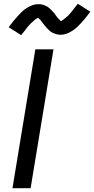

<svg xmlns="http://www.w3.org/2000/svg" viewBox="-20 -996 498 1016"><path d="M46 0 167 -735H263L142 0ZM92 -810 26 -852Q39 -870 51 -884.5Q63 -899 74 -911Q85 -923 95.5 -933.5Q106 -944 121 -953.5Q136 -963 151.5 -968.5Q167 -974 183 -974Q188 -974 193 -973.5Q198 -973 203 -972Q208 -971 212.5 -969Q217 -967 222 -965Q227 -963 231 -960.5Q235 -958 238.5 -955Q242 -952 246 -948.5Q250 -945 253 -941.5Q256 -938 259.5 -934.5Q263 -931 266 -927.5Q269 -924 271 -921Q273 -918 276.5 -913Q280 -908 283.5 -903.5Q287 -899 290 -896Q293 -893 297 -890Q301 -887 300 -884Q301 -884 305.5 -886Q310 -888 313 -890.5Q316 -893 320.5 -896.5Q325 -900 327 -901.5Q329 -903 331 -905Q333 -907 335.5 -909Q338 -911 340.5 -913.5Q343 -916 345.5 -918.5Q348 -921 350.5 -924Q353 -927 355.5 -930Q358 -933 361 -936.5Q364 -940 366.5 -943.5Q369 -947 372 -951Q375 -955 378.5 -959Q382 -963 385 -967.5Q388 -972 392 -976L458 -934Q445 -916 433 -901.5Q421 -887 410 -875Q399 -863 388.5 -853Q378 -843 363.5 -833.5Q349 -824 333 -818Q317 -812 301 -812Q296 -812 291 -812.5Q286 -813 281 -814.5Q276 -816 271.5 -817.5Q267 -819 262 -821Q257 -823 253 -825.5Q249 -828 245.5 -831Q242 -834 238 -837.5Q234 -841 231 -844.5Q228 -848 224.5 -851.5Q221 -855 218 -859Q215 -863 213 -865.5Q211 -868 207 -873Q203 -878 200 -882.5Q197 -887 194 -890.5Q191 -894 187 -896.5Q183 -899 183 -902Q182 -902 178 -900Q174 -898 171 -896Q168 -894 163.5 -890.5Q159 -887 157 -885Q155 -883 153 -881Q151 -879 148.5 -877Q146 -875 143.5 -872.5Q141 -870 138.5 -867.5Q136 -865 133.5 -862Q131 -859 128.5 -856Q126 -853 123 -849.5Q120 -846 117.5 -842.5Q115 -839 112 -835Q109 -831 105.5 -827Q102 -823 99 -819Q96 -815 92 -810Z"/></svg>

Font: Iosevka Aile Medium
Style: Italic
Weight: 500
Italic angle: -9°
Designer: Belleve Invis
Foundry: Belleve Invis
Version: Version 31.1.0; ttfautohint (v1.8.4)